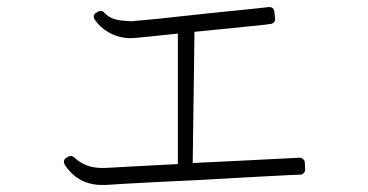

<svg xmlns="http://www.w3.org/2000/svg" viewBox="-20 -649 1040 543"><path d="M269 -126Q272 -126 275 -126Q278 -126 281 -126Q292 -127 327.5 -129Q363 -131 410.5 -133.5Q458 -136 504 -138Q550 -140 580 -142Q646 -146 705.5 -149Q765 -152 801 -154L829 -155Q836 -155 839 -160Q843 -163 843 -170L842 -189Q842 -196 837 -199Q833 -203 828 -203Q828 -203 827.5 -203Q827 -203 827 -203Q807 -202 759.5 -199.5Q712 -197 650 -194Q588 -191 525 -188L530 -559Q570 -563 610.5 -567Q651 -571 684.5 -574.5Q718 -578 737 -580L740 -581H746Q752 -583 755 -586Q759 -592 758 -597L756 -616Q754 -629 742 -629Q742 -629 741.5 -629Q741 -629 741 -629Q721 -627 675 -622Q629 -617 576 -612Q487 -602 432.5 -596.5Q378 -591 362 -590Q358 -589 352 -589Q320 -590 303.5 -595Q287 -600 274 -614Q271 -618 264 -618Q261 -618 257 -616L252 -613Q246 -609 245 -604Q245 -598 248 -593Q264 -571 285 -559Q314 -541 351 -541Q355 -541 358.5 -541.5Q362 -542 366 -542Q377 -543 406 -546Q435 -549 483 -554V-185Q392 -180 341 -177.5Q290 -175 277 -174Q275 -174 272.5 -174Q270 -174 269 -174Q220 -174 190 -204Q184 -208 180 -208Q177 -208 173 -206L168 -203Q163 -201 161 -194Q160 -190 163 -183Q201 -126 268 -126Z"/></svg>

Font: Kokoro
Style: Regular
Weight: 400
Version: Version 1.00